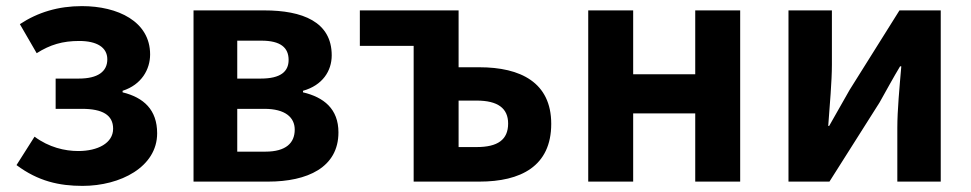

<svg xmlns="http://www.w3.org/2000/svg" viewBox="-20 -594 3176 628"><path d="M250 14C374 14 494 -48 494 -158C494 -235 450 -275 381 -292V-297C443 -317 471 -367 471 -416C471 -524 365 -574 248 -574C171 -574 104 -554 45 -515L100 -420C144 -448 185 -460 239 -460C297 -460 331 -439 331 -400C331 -360 300 -337 238 -337H162V-238H248C315 -238 350 -218 350 -173C350 -126 300 -100 236 -100C192 -100 140 -112 93 -147L34 -54C105 -1 174 14 250 14Z M613 0H857C985 0 1087 -46 1087 -161C1087 -238 1039 -276 971 -292V-297C1035 -315 1065 -362 1065 -413C1065 -523 969 -560 844 -560H613ZM756 -337V-461H835C898 -461 924 -438 924 -398C924 -360 898 -337 833 -337ZM756 -98V-238H845C913 -238 944 -210 944 -170C944 -127 916 -98 848 -98Z M1333 0H1548C1683 0 1783 -50 1783 -189C1783 -324 1683 -374 1548 -374H1480V-560H1157V-444H1333ZM1480 -113V-265H1539C1608 -265 1642 -240 1642 -190C1642 -137 1608 -113 1539 -113Z M1904 0H2051V-223H2254V0H2401V-560H2254V-351H2051V-560H1904Z M2559 0H2693L2857 -259C2875 -291 2904 -344 2924 -377H2928C2922 -307 2915 -233 2915 -176V0H3057V-560H2922L2759 -300C2741 -268 2711 -216 2692 -182H2689C2694 -252 2701 -327 2701 -383V-560H2559Z"/></svg>

Font: Noto Sans Mono CJK TC
Style: Bold
Weight: 700
Designer: Ryoko NISHIZUKA 西塚涼子 (kana, bopomofo & ideographs); Paul D. Hunt (Latin, Greek & Cyrillic); Sandoll Communications 산돌커뮤니
Foundry: Adobe
Version: Version 2.004;hotconv 1.0.118;makeotfexe 2.5.65603